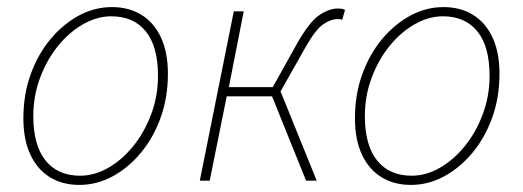

<svg xmlns="http://www.w3.org/2000/svg" viewBox="-20 -510 1476 542"><path d="M204 12Q156 12 120.5 -10Q85 -32 65.5 -74Q46 -116 46 -176Q46 -243 66.5 -300Q87 -357 122.5 -399.5Q158 -442 202.5 -466Q247 -490 296 -490Q344 -490 379.5 -468Q415 -446 434.5 -404Q454 -362 454 -302Q454 -235 433.5 -178Q413 -121 377.5 -78.5Q342 -36 297.5 -12Q253 12 204 12ZM206 -14Q247 -14 286 -36.5Q325 -59 356.5 -98Q388 -137 407 -188Q426 -239 426 -296Q426 -379 391.5 -421.5Q357 -464 294 -464Q254 -464 214.5 -441.5Q175 -419 143.5 -380Q112 -341 93 -290Q74 -239 74 -182Q74 -100 108.5 -57Q143 -14 206 -14Z M544 0 640 -478H668L626 -264H750L818 -386Q853 -448 881 -467Q909 -486 934 -486Q946 -486 954 -482L946 -454Q942 -456 939 -456Q936 -456 932 -456Q914 -456 892.5 -441.5Q871 -427 842 -376L772 -252L874 0H844L748 -238H620L572 0Z M1140 12Q1092 12 1056.5 -10Q1021 -32 1001.5 -74Q982 -116 982 -176Q982 -243 1002.5 -300Q1023 -357 1058.5 -399.5Q1094 -442 1138.5 -466Q1183 -490 1232 -490Q1280 -490 1315.5 -468Q1351 -446 1370.5 -404Q1390 -362 1390 -302Q1390 -235 1369.5 -178Q1349 -121 1313.5 -78.5Q1278 -36 1233.5 -12Q1189 12 1140 12ZM1142 -14Q1183 -14 1222 -36.5Q1261 -59 1292.5 -98Q1324 -137 1343 -188Q1362 -239 1362 -296Q1362 -379 1327.5 -421.5Q1293 -464 1230 -464Q1190 -464 1150.5 -441.5Q1111 -419 1079.5 -380Q1048 -341 1029 -290Q1010 -239 1010 -182Q1010 -100 1044.5 -57Q1079 -14 1142 -14Z"/></svg>

Font: Source Sans Variable
Style: Italic
Weight: 200
Italic angle: -11°
Designer: Paul D. Hunt
Foundry: Adobe Systems Incorporated
Version: Version 3.006;hotconv 1.0.111;makeotfexe 2.5.65597